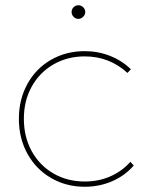

<svg xmlns="http://www.w3.org/2000/svg" viewBox="-20 -712 597 732"><path d="M303 -497Q237 -497 184 -466.5Q131 -436 101 -382Q71 -328 71 -259Q71 -190 101 -135.5Q131 -81 184 -50.5Q237 -20 303 -20Q356 -20 400.5 -39.5Q445 -59 477 -95L490 -81Q456 -42 407.5 -21Q359 0 303 0Q232 0 174.5 -33.5Q117 -67 84.5 -126Q52 -185 52 -259Q52 -333 84.5 -392Q117 -451 174.5 -484Q232 -517 303 -517Q354 -517 399.5 -499Q445 -481 479 -448L466 -434Q397 -497 303 -497ZM305 -666Q305 -656 297 -648Q289 -640 279 -640Q268 -640 260.5 -648Q253 -656 253 -666Q253 -677 260.5 -684.5Q268 -692 279 -692Q289 -692 297 -684.5Q305 -677 305 -666Z"/></svg>

Font: Montserrat-Arabic Thin
Style: Regular
Weight: 250
Designer: Mohamed Gaber
Foundry: Kief Type Foundry
Version: Version 5.008